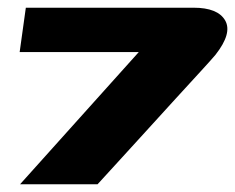

<svg xmlns="http://www.w3.org/2000/svg" viewBox="-20 -478 610 498"><path d="M32 0 340 -343H31L47 -458H482Q545 -458 564 -425Q583 -392 539 -336Q529 -324 501 -293.5Q473 -263 435.5 -222Q398 -181 359 -138Q320 -95 286.5 -58.5Q253 -22 233 0Z"/></svg>

Font: Genos Thin Black
Style: Italic
Weight: 900
Italic angle: -8°
Version: Version 1.010